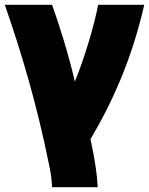

<svg xmlns="http://www.w3.org/2000/svg" viewBox="-45 -570 621 800"><path d="M267 -230C306 -326 346 -457 364 -550H556C506 -331 428 -152 332 10C342 56 348 87 355 136C358 155 361 185 362 210H172C171 185 168 157 161 124C108 -139 45 -348 -25 -550H172C204 -460 239 -349 267 -230Z"/></svg>

Font: Repo Black
Style: Regular
Weight: 900
Designer: Stefan Peev
Foundry: Context Ltd
Version: Version 1.502